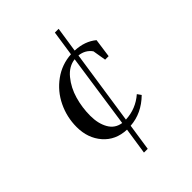

<svg xmlns="http://www.w3.org/2000/svg" viewBox="-209 -693 948 948"><g transform="rotate(-45 265.0 -219.0)"><path d="M88.9 -178.2Q88.9 -247.1 118.4 -308.3Q147.9 -369.6 202.1 -408.9Q256.3 -448.2 323.2 -452.1L342.8 -584H369.1L349.1 -452.1Q417.5 -449.2 461.9 -412.1L448.2 -314H423.8L412.1 -383.8Q388.7 -417 345.2 -421.9L287.1 -32.2Q358.9 -35.2 414.1 -83L428.2 -63Q363.3 0.5 282.2 5.9L261.2 146H234.9L255.9 6.8Q179.7 3.9 134.3 -48.3Q88.9 -100.6 88.9 -178.2ZM175.8 -169.9Q175.8 -115.2 197.3 -77.4Q218.8 -39.6 262.2 -33.2L318.8 -421.9Q273.9 -416.5 240.5 -376Q207 -335.4 191.4 -281.2Q175.8 -227.1 175.8 -169.9Z"/></g></svg>

Font: Dihjauti S
Style: Bold Italic
Weight: 700
Italic angle: -9°
Designer: T. Christopher White
Version: Version 3.0.0